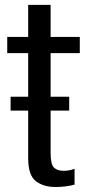

<svg xmlns="http://www.w3.org/2000/svg" viewBox="-20 -744 362 770"><path d="M22.5 -300.5H257.5V-356H22.5ZM203 6Q242.5 6 279 -3.5V-67Q258 -59 234.5 -59Q209.5 -59 196.2 -72.2Q183 -85.5 183 -130V-531H300V-596H183V-724.5H93V-596H9V-531H93V-110Q93 -41.5 123.5 -17.8Q154 6 203 6Z"/></svg>

Font: Anybody Condensed
Style: Regular
Weight: 400
Width: 3
Designer: Tyler Finck
Foundry: Etcetera Type Company
Version: Version 1.113;gftools[0.9.25]